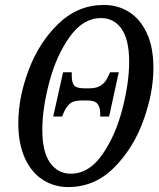

<svg xmlns="http://www.w3.org/2000/svg" viewBox="-20 -745 644 776"><path d="M54 -247Q54 -351 96 -462.5Q138 -574 216.5 -649.5Q295 -725 400 -725Q456 -725 501 -697Q546 -669 573 -612Q600 -555 600 -470Q600 -369 559 -256.5Q518 -144 440 -66.5Q362 11 256 11Q198 11 152 -19Q106 -49 80 -107Q54 -165 54 -247ZM502 -496Q502 -584 471.5 -628Q441 -672 388 -672Q316 -672 262 -596.5Q208 -521 179.5 -414Q151 -307 151 -220Q151 -131 182.5 -87Q214 -43 266 -43Q339 -43 392.5 -119Q446 -195 474 -302Q502 -409 502 -496ZM235 -453H270V-438Q270 -412 279.5 -400Q289 -388 322 -388H343Q396 -388 416 -434L425 -453H460L421 -274H385V-290Q384 -314 373 -326.5Q362 -339 332 -339H311Q280 -339 265 -328Q250 -317 239 -293L231 -274H195Z"/></svg>

Font: Noto Serif Cond
Style: Italic
Weight: 400
Width: 3
Italic angle: -12°
Designer: Monotype Design Team
Foundry: Monotype Imaging Inc.
Version: Version 1.001